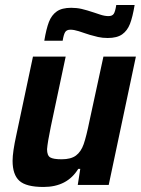

<svg xmlns="http://www.w3.org/2000/svg" viewBox="-20 -735 562 763"><path d="M30 -96Q30 -131 45 -199L111 -510H241L182 -232Q169 -169 167 -142Q167 -117 179.5 -109.5Q192 -102 225 -102Q262 -102 282 -117Q302 -132 312.5 -162Q323 -192 336 -256L391 -510H520L412 0H289L299 -64H291Q247 8 153 8Q84 8 57 -16.5Q30 -41 30 -96ZM263 -704Q285 -704 304.5 -699.5Q324 -695 354 -685Q360 -683 378 -677Q396 -671 411 -671Q426 -671 432 -680Q438 -689 442 -715H515Q507 -667 496.5 -640Q486 -613 465.5 -598.5Q445 -584 408 -584Q387 -584 369.5 -588Q352 -592 337 -596.5Q322 -601 317 -603Q312 -605 293 -611Q274 -617 260 -617Q245 -617 239 -607.5Q233 -598 229 -573H156Q164 -621 174.5 -648Q185 -675 205.5 -689.5Q226 -704 263 -704Z"/></svg>

Font: Saira Semi Condensed SemiBold
Style: Italic
Weight: 600
Width: 4
Italic angle: -12°
Designer: Hector Gatti with collaboration of the Omnibus-Type team
Foundry: Omnibus-Type
Version: Version 1.001; ttfautohint (v1.8)